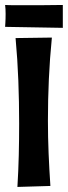

<svg xmlns="http://www.w3.org/2000/svg" viewBox="-33 -716 269 762"><path d="M172.9 -566.9Q164.6 -483.4 160.9 -401.6Q157.2 -319.8 157.2 -237.8Q157.2 -171.4 159.9 -107.2Q162.6 -43 167 22L36.1 25.9Q40 -37.6 41.5 -100.1Q43 -162.6 43 -226.1Q43 -311 39.8 -395.5Q36.6 -480 28.8 -564.9ZM216.3 -696.3V-605.5L-12.7 -609.4Q-12.2 -616.7 -11.7 -625.5Q-11.2 -632.8 -11 -641.8Q-10.7 -650.9 -10.7 -660.6Q-10.7 -670.4 -11.2 -679.7Q-11.7 -689 -12.7 -696.3Q2.9 -695.3 25.9 -695.3Q48.8 -695.3 74.2 -695.3Q99.6 -695.3 125 -695.3Q150.4 -695.3 170.9 -695.8Q194.3 -695.8 216.3 -696.3Z"/></svg>

Font: Rum Raisin
Style: Regular
Weight: 400
Designer: Astigmatic (AOETI)
Foundry: Astigmatic (AOETI)
Version: Version 1.000